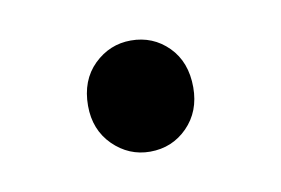

<svg xmlns="http://www.w3.org/2000/svg" viewBox="-32 -158 313 214"><g transform="rotate(-10 124.5 -51.0)"><path d="M124.6 12Q100.6 12 82.8 -5.5Q65.1 -23.1 65.1 -50.3Q65.1 -79.1 82.8 -96.5Q100.6 -113.8 124.6 -113.8Q149.6 -113.8 166.9 -96.5Q184.2 -79.1 184.2 -50.3Q184.2 -23.1 166.9 -5.5Q149.6 12 124.6 12Z"/></g></svg>

Font: SourceSans3VF
Style: Regular
Weight: 200
Designer: Paul D. Hunt
Foundry: Adobe
Version: Version 3.052;hotconv 1.1.0;makeotfexe 2.6.0